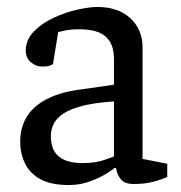

<svg xmlns="http://www.w3.org/2000/svg" viewBox="-20 -524 520 551"><path d="M177 7Q126 7 95.5 -10Q65 -27 51.5 -55.5Q38 -84 38 -117Q38 -159 57.5 -190Q77 -221 117 -241Q157 -261 217 -268L307 -281V-356Q307 -385 295.5 -404Q284 -423 262.5 -431.5Q241 -440 209 -440Q184 -440 167 -436.5Q150 -433 147 -432L132 -340Q131 -339 124 -336Q117 -333 100 -333Q83 -333 68.5 -345.5Q54 -358 54 -379Q54 -410 77.5 -434Q101 -458 135 -473.5Q169 -489 203 -496.5Q237 -504 258 -504Q301 -504 330 -488.5Q359 -473 374 -447Q389 -421 389 -389V-68L460 -54V-16Q457 -15 444.5 -10Q432 -5 411.5 -0.5Q391 4 364 4Q336 4 325.5 -11Q315 -26 313 -42H309Q294 -30 273.5 -19Q253 -8 229 -0.5Q205 7 177 7ZM217 -56Q255 -56 281 -65.5Q307 -75 307 -75V-233Q245 -229 205 -217Q165 -205 145.5 -184.5Q126 -164 126 -132Q126 -56 217 -56Z"/></svg>

Font: Faustina Light
Style: Regular
Weight: 400
Version: Version 1.200